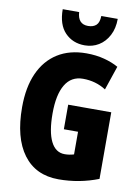

<svg xmlns="http://www.w3.org/2000/svg" viewBox="-102 -1015 797 1093"><g transform="rotate(10 296.5 -469.0)"><path d="M295 -418H544V-33Q434 10 314 10Q182 10 110.5 -86Q39 -182 39 -359Q39 -474 75.5 -555.5Q112 -637 181 -680.5Q250 -724 347 -724Q403 -724 450.5 -711.5Q498 -699 533 -679L486 -540Q427 -578 353 -578Q285 -578 250.5 -520Q216 -462 216 -354Q216 -248 243.5 -192.5Q271 -137 324 -137Q350 -137 377 -145V-276H295ZM488 -948Q488 -893 466.5 -852Q445 -811 409 -789Q373 -767 328 -767Q259 -767 214.5 -813Q170 -859 170 -948H265Q269 -879 328 -879Q358 -879 375 -894.5Q392 -910 393 -948Z"/></g></svg>

Font: Noto Sans ExtraCondensed Black
Style: Regular
Weight: 900
Width: 2
Designer: Monotype Design Team
Foundry: Monotype Imaging Inc.
Version: Version 2.013; ttfautohint (v1.8.4.7-5d5b)